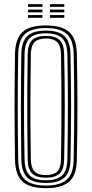

<svg xmlns="http://www.w3.org/2000/svg" viewBox="-20 -934 460 960"><path d="M209.8 6.8Q128.2 6.8 92.4 -26.4Q56.5 -59.5 55 -135.8Q54 -211.2 53.4 -276.1Q52.8 -341 52.8 -402.1Q52.8 -463.2 53.4 -527Q54 -590.8 55 -664Q56.5 -740.5 92.4 -773.6Q128.2 -806.8 209.8 -806.8Q289.2 -806.8 325.9 -774.1Q362.5 -741.5 364.2 -664.2Q365.5 -599 366.4 -536.2Q367.2 -473.5 367.2 -409.8Q367.2 -346 366.5 -278.2Q365.8 -210.5 364.2 -135.5Q362.5 -57 325.1 -25.1Q287.8 6.8 209.8 6.8ZM209.8 -6.2Q279.5 -6.2 313.2 -35.1Q347 -64 348.2 -136Q349.8 -204.8 350.4 -268.4Q351 -332 351.1 -394.8Q351.2 -457.5 350.6 -523.8Q350 -590 348.2 -663.8Q347 -734.8 313.8 -764.2Q280.5 -793.8 209.8 -793.8Q136.5 -793.8 104.5 -763.4Q72.5 -733 71 -663.8Q70 -603.5 69.4 -545.5Q68.8 -487.5 68.6 -425.8Q68.5 -364 69 -293Q69.5 -222 71 -136Q72 -64 106 -35.1Q140 -6.2 209.8 -6.2ZM209.8 -19.2Q145.2 -19.2 116.6 -46.4Q88 -73.5 86.8 -136Q85.8 -211.2 85.1 -276.1Q84.5 -341 84.5 -402.1Q84.5 -463.2 85.1 -527Q85.8 -590.8 86.8 -663.8Q88 -726.5 116.5 -753.6Q145 -780.8 209.8 -780.8Q272.2 -780.8 301.6 -754.2Q331 -727.8 332.5 -663.2Q333.8 -601.5 334.6 -539Q335.5 -476.5 335.5 -411.9Q335.5 -347.2 334.8 -278.8Q334 -210.2 332.5 -136.2Q331.2 -71 301 -45.1Q270.8 -19.2 209.8 -19.2ZM209.8 -32.5Q261.8 -32.5 288.6 -55Q315.5 -77.5 316.8 -136.8Q318 -204.2 318.6 -268.5Q319.2 -332.8 319.4 -396.5Q319.5 -460.2 318.9 -526.1Q318.2 -592 316.8 -663Q315.5 -721.2 289.4 -744.4Q263.2 -767.5 209.8 -767.5Q153.5 -767.5 128.6 -743.4Q103.8 -719.2 102.8 -663.2Q101.5 -598.5 100.9 -536.1Q100.2 -473.8 100.1 -410.2Q100 -346.8 100.6 -279.1Q101.2 -211.5 102.8 -136.2Q103.8 -80.8 128.5 -56.6Q153.2 -32.5 209.8 -32.5ZM209.8 -45.5Q162 -45.5 140.6 -66.8Q119.2 -88 118.5 -137.5Q117 -224 116.5 -310.2Q116 -396.5 116.5 -484.2Q117 -572 118.5 -663Q119.2 -714.5 142 -734.5Q164.8 -754.5 209.8 -754.5Q256 -754.5 277.9 -733.9Q299.8 -713.2 300.8 -662.8Q302.2 -598.8 303 -536.5Q303.8 -474.2 303.8 -410.8Q303.8 -347.2 303.1 -279.6Q302.5 -212 300.8 -137.2Q299.8 -86 277.5 -65.8Q255.2 -45.5 209.8 -45.5ZM209.8 -58.5Q247.5 -58.5 265.9 -76.2Q284.2 -94 285 -138.5Q286 -204 286.6 -266.6Q287.2 -329.2 287.2 -392.4Q287.2 -455.5 286.8 -521.9Q286.2 -588.2 285 -661.2Q284.2 -707.2 265.2 -724.4Q246.2 -741.5 209.8 -741.5Q171.8 -741.5 153.5 -723.9Q135.2 -706.2 134.2 -662.2Q133 -579.2 132.4 -496.2Q131.8 -413.2 132.1 -325Q132.5 -236.8 134.2 -137.2Q135.2 -95.2 152.9 -76.9Q170.5 -58.5 209.8 -58.5ZM229.5 -899.8V-913.5H301.5V-899.8ZM120.2 -845V-858.8H192.2V-845ZM120.2 -872.5V-886H192.2V-872.5ZM120.2 -899.8V-913.5H192.2V-899.8ZM229.5 -845V-858.8H301.5V-845ZM229.5 -872.5V-886H301.5V-872.5Z"/></svg>

Font: Big Shoulders Inline Text Thin
Style: Regular
Weight: 400
Version: Version 2.002